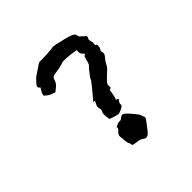

<svg xmlns="http://www.w3.org/2000/svg" viewBox="-163 -766 926 926"><g transform="rotate(-45 300.0 -303.5)"><path d="M385.7 -604.5C348.6 -613.3 327.1 -618.2 322.3 -618.2H321.3C318.4 -617.2 307.6 -616.2 287.1 -614.3C280.3 -613.3 276.4 -612.3 275.4 -613.3C274.4 -613.3 261.7 -613.3 237.3 -612.3C224.6 -612.3 218.8 -612.3 217.8 -610.4C215.8 -609.4 197.3 -596.7 161.1 -572.3C159.2 -571.3 152.3 -564.5 140.6 -550.8C127.9 -538.1 127.9 -528.3 139.6 -521.5L126 -499C125 -498 124 -493.2 122.1 -482.4C135.7 -471.7 142.6 -465.8 143.6 -465.8C144.5 -464.8 154.3 -460.9 173.8 -454.1C176.8 -456.1 183.6 -461.9 194.3 -470.7C205.1 -479.5 210.9 -490.2 213.9 -502C215.8 -510.7 221.7 -515.6 232.4 -517.6C242.2 -519.5 247.1 -520.5 248 -520.5C266.6 -522.5 282.2 -526.4 294.9 -531.2C307.6 -536.1 338.9 -534.2 390.6 -525.4C387.7 -509.8 391.6 -498 399.4 -492.2C407.2 -485.4 407.2 -481.4 396.5 -479.5C390.6 -459 387.7 -448.2 386.7 -446.3C385.7 -443.4 384.8 -440.4 382.8 -435.5C381.8 -432.6 378.9 -429.7 375 -426.8C371.1 -422.9 364.3 -415 355.5 -403.3C344.7 -389.6 338.9 -380.9 336.9 -375C335 -370.1 312.5 -341.8 268.6 -290C280.3 -293.9 281.2 -290 274.4 -279.3C267.6 -268.6 265.6 -258.8 269.5 -248C272.5 -241.2 270.5 -233.4 266.6 -226.6C261.7 -219.7 262.7 -204.1 267.6 -178.7C282.2 -173.8 289.1 -170.9 290 -170.9C291 -169.9 299.8 -168 316.4 -164.1C343.8 -172.9 357.4 -181.6 355.5 -189.5C353.5 -196.3 357.4 -204.1 365.2 -212.9C368.2 -215.8 366.2 -217.8 360.4 -219.7C353.5 -222.7 352.5 -224.6 357.4 -227.5C362.3 -250 365.2 -260.7 365.2 -261.7C364.3 -261.7 365.2 -265.6 366.2 -274.4C367.2 -277.3 369.1 -279.3 374 -279.3C377.9 -280.3 379.9 -286.1 377.9 -296.9C377 -300.8 379.9 -306.6 384.8 -313.5C390.6 -320.3 402.3 -332 419.9 -347.7C431.6 -358.4 439.5 -367.2 443.4 -377C447.3 -385.7 454.1 -395.5 461.9 -404.3C469.7 -413.1 472.7 -419.9 471.7 -424.8C470.7 -429.7 470.7 -433.6 469.7 -436.5C468.8 -439.5 470.7 -443.4 473.6 -448.2C476.6 -452.1 478.5 -459 478.5 -469.7C478.5 -474.6 476.6 -477.5 472.7 -478.5C469.7 -479.5 469.7 -484.4 471.7 -496.1C468.8 -510.7 466.8 -518.6 466.8 -519.5L472.7 -534.2C473.6 -537.1 473.6 -539.1 471.7 -540C469.7 -542 460.9 -548.8 447.3 -561.5C445.3 -562.5 443.4 -568.4 440.4 -579.1C437.5 -588.9 418.9 -596.7 385.7 -604.5ZM370.1 -109.4C345.7 -140.6 329.1 -154.3 321.3 -149.4C312.5 -145.5 307.6 -141.6 304.7 -138.7C301.8 -136.7 297.9 -135.7 293 -136.7C287.1 -137.7 278.3 -133.8 264.6 -127C262.7 -126 262.7 -126 264.6 -123C266.6 -121.1 263.7 -115.2 256.8 -108.4C247.1 -98.6 242.2 -90.8 243.2 -84C244.1 -78.1 244.1 -76.2 244.1 -75.2C246.1 -44.9 249 -30.3 251 -30.3C252.9 -30.3 253.9 -26.4 254.9 -18.6C253.9 -12.7 258.8 -9.8 269.5 -8.8C278.3 -6.8 284.2 -5.9 287.1 -5.9C298.8 -4.9 309.6 -1 320.3 7.8C323.2 9.8 326.2 10.7 330.1 10.7C338.9 9.8 348.6 2.9 359.4 -11.7C382.8 -42 394.5 -57.6 394.5 -60.5C394.5 -63.5 393.6 -65.4 394.5 -65.4L383.8 -92.8C382.8 -93.8 377.9 -98.6 370.1 -109.4Z"/></g></svg>

Font: Hermetico
Style: Regular
Weight: 400
Version: Version 1.0